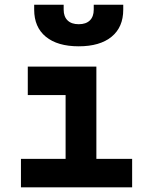

<svg xmlns="http://www.w3.org/2000/svg" viewBox="-20 -803 626 823"><path d="M261.2 0V-517.6H393.1V0ZM69.8 0V-122.1H271V0ZM383.3 0V-122.1H546.4V0ZM99.1 -395.5V-517.6H393.1V-395.5ZM317.4 -604.5Q226.6 -604.5 176.5 -645.5Q126.5 -686.5 126.5 -761.7V-782.7H252.9V-761.7Q252.9 -731.9 269.6 -715.6Q286.3 -699.2 317.5 -699.2Q348.6 -699.2 365.2 -715.5Q381.8 -731.8 381.8 -761.7V-782.7H508.3V-761.7Q508.3 -686.5 458.3 -645.5Q408.2 -604.5 317.4 -604.5Z"/></svg>

Font: Cascadia Code PL
Style: Regular
Weight: 400
Monospace: yes
Designer: Aaron Bell
Foundry: Saja Typeworks
Version: Version 2102.003